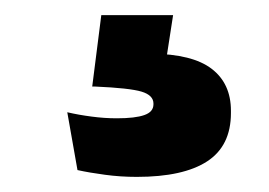

<svg xmlns="http://www.w3.org/2000/svg" viewBox="-20 -36 356 254"><path d="M209 -16 196 68 137.5 36Q148.5 35.5 159 35.2Q169.5 35 180 35Q234.5 35.5 260 55Q285.5 74.5 285.5 110.5V113.5Q285.5 157 254 177.5Q222.5 198 161 198Q139 198 118.8 195.2Q98.5 192.5 82.5 189L69 112.5Q84 116 101 118.2Q118 120.5 134.5 120.5Q159 120.5 171 116.2Q183 112 183 102V101Q183 90 167.2 85.2Q151.5 80.5 106 78.5Q104 78.5 103 78.5Q102 78.5 102 78.5L114 -16Z"/></svg>

Font: Anek Latin Medium
Style: Bold
Weight: 700
Version: Version 1.003